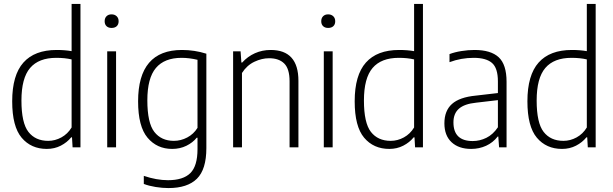

<svg xmlns="http://www.w3.org/2000/svg" viewBox="-20 -749 3116 976"><path d="M42 -234Q42 -367 99 -431Q156 -495 268 -495Q310 -495 344 -489V-729H389V0H349L346 -51H342Q321 -25 289 -8.5Q257 8 218 8Q138 8 90 -49Q42 -106 42 -234ZM344 -101V-447Q310 -455 266 -455Q177 -455 133 -403.5Q89 -352 89 -238Q89 -124 124.5 -78.5Q160 -33 225 -33Q260 -33 292 -50.5Q324 -68 344 -101Z M512 -641Q512 -657 521.5 -666.5Q531 -676 547 -676Q563 -676 573 -666.5Q583 -657 583 -641Q583 -625 573.5 -616Q564 -607 547 -607Q531 -607 521.5 -616Q512 -625 512 -641ZM570 -488V0H525V-488Z M711 186V145Q776 167 834 167Q911 167 947.5 131Q984 95 984 9V-49H980Q960 -24 927.5 -8Q895 8 855 8Q778 8 730 -49Q682 -106 682 -234Q682 -495 905 -495Q969 -495 1029 -476V4Q1029 112 981 159.5Q933 207 836 207Q805 207 771 201.5Q737 196 711 186ZM984 -99V-445Q942 -455 903 -455Q816 -455 772.5 -403.5Q729 -352 729 -239Q729 -124 764.5 -78.5Q800 -33 864 -33Q899 -33 931.5 -50Q964 -67 984 -99Z M1203 -488 1207 -431H1211Q1239 -462 1276 -478.5Q1313 -495 1356 -495Q1497 -495 1497 -338V0H1452V-336Q1452 -399 1425 -426Q1398 -453 1348 -453Q1311 -453 1273 -435Q1235 -417 1210 -378V0H1165V-488Z M1613 -641Q1613 -657 1622.5 -666.5Q1632 -676 1648 -676Q1664 -676 1674 -666.5Q1684 -657 1684 -641Q1684 -625 1674.5 -616Q1665 -607 1648 -607Q1632 -607 1622.5 -616Q1613 -625 1613 -641ZM1671 -488V0H1626V-488Z M1783 -234Q1783 -367 1840 -431Q1897 -495 2009 -495Q2051 -495 2085 -489V-729H2130V0H2090L2087 -51H2083Q2062 -25 2030 -8.5Q1998 8 1959 8Q1879 8 1831 -49Q1783 -106 1783 -234ZM2085 -101V-447Q2051 -455 2007 -455Q1918 -455 1874 -403.5Q1830 -352 1830 -238Q1830 -124 1865.5 -78.5Q1901 -33 1966 -33Q2001 -33 2033 -50.5Q2065 -68 2085 -101Z M2555 -333V0H2517L2513 -55H2510Q2486 -24 2451 -8Q2416 8 2375 8Q2312 8 2275.5 -26Q2239 -60 2239 -122Q2239 -186 2277.5 -220.5Q2316 -255 2399 -263L2511 -276V-335Q2511 -403 2481 -429Q2451 -455 2388 -455Q2324 -455 2265 -433V-474Q2291 -484 2325.5 -489.5Q2360 -495 2392 -495Q2475 -495 2515 -458Q2555 -421 2555 -333ZM2511 -102V-240L2400 -227Q2341 -221 2313 -196.5Q2285 -172 2285 -127Q2285 -32 2383 -32Q2419 -32 2452.5 -48.5Q2486 -65 2511 -102Z M2661 -234Q2661 -367 2718 -431Q2775 -495 2887 -495Q2929 -495 2963 -489V-729H3008V0H2968L2965 -51H2961Q2940 -25 2908 -8.5Q2876 8 2837 8Q2757 8 2709 -49Q2661 -106 2661 -234ZM2963 -101V-447Q2929 -455 2885 -455Q2796 -455 2752 -403.5Q2708 -352 2708 -238Q2708 -124 2743.5 -78.5Q2779 -33 2844 -33Q2879 -33 2911 -50.5Q2943 -68 2963 -101Z"/></svg>

Font: KaputaLibre
Style: Regular
Weight: 400
Designer: Multiple designers
Foundry: Textual
Version: Version 2.900